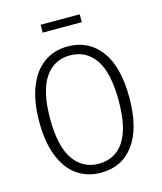

<svg xmlns="http://www.w3.org/2000/svg" viewBox="-125 -938 874 1039"><g transform="rotate(-15 312.0 -418.0)"><path d="M564 -342Q564 -171 497 -80Q430 11 312 11Q236 11 179 -28.5Q122 -68 90.5 -147.5Q59 -227 59 -341Q59 -455 90.5 -535Q122 -615 179 -655.5Q236 -696 312 -696Q429 -696 496.5 -606Q564 -516 564 -342ZM120 -341Q120 -188 171.5 -113.5Q223 -39 312 -39Q404 -39 454 -113Q504 -187 504 -342Q504 -497 453.5 -571.5Q403 -646 312 -646Q222 -646 171 -571Q120 -496 120 -341ZM202 -803V-847H421V-803Z"/></g></svg>

Font: Fira Sans Condensed Light
Style: Regular
Weight: 300
Width: 3
Designer: bBox Type GmbH & Carrois Corporate GbR & Edenspiekermann AG
Foundry: bBox Type GmbH & Carrois Corporate GbR & Edenspiekermann AG
Version: Version 4.301